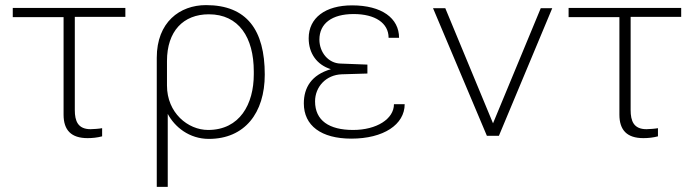

<svg xmlns="http://www.w3.org/2000/svg" viewBox="-20 -532 2718 752"><path d="M229 -465V-83C229 -22 259 9 323 9C342 9 361 7 380 2V-30C371 -28 345 -26 335 -26C285 -26 273 -58 273 -101V-466H471V-501H30V-465Z M634 -293C634 -410 698 -476 798 -476C915 -476 974 -386 974 -252V-241C974 -124 919 -23 795 -23C716 -23 634 -90 634 -197ZM637 200V-86C664 -35 721 12 798 12C938 12 1017 -89 1017 -240C1017 -414 947 -512 787 -512C684 -512 594 -445 594 -306V200Z M1170 -127C1170 -40 1238 11 1356 11C1482 11 1565 -44 1565 -124H1523C1523 -66 1455 -23 1363 -23C1269 -23 1214 -60 1214 -135C1214 -192 1257 -239 1319 -241L1419 -244V-279L1314 -283C1266 -284 1231 -327 1231 -377C1231 -440 1280 -477 1365 -477C1449 -477 1502 -442 1502 -384H1543C1543 -461 1475 -511 1359 -511C1254 -511 1189 -462 1189 -382C1189 -323 1221 -278 1276 -261C1200 -239 1170 -189 1170 -127Z M2098 -500 1911 -49 1724 -500H1676L1887 0H1934L2143 -500Z M2406 -465V-83C2406 -22 2436 9 2500 9C2519 9 2538 7 2557 2V-30C2548 -28 2522 -26 2512 -26C2462 -26 2450 -58 2450 -101V-466H2648V-501H2207V-465Z"/></svg>

Font: Perun ExtraLight
Style: Regular
Weight: 200
Foundry: Copyright (c) Stefan Peev, Context Ltd, 2016
Version: Version 1.089